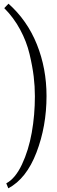

<svg xmlns="http://www.w3.org/2000/svg" viewBox="-20 -770 310 1040"><path d="M3 -726 26 -750Q128 -659 180 -529Q232 -399 232 -250Q232 -86 177.5 56Q123 198 25 250L14 223Q63 197 99 120.5Q135 44 152 -51.5Q169 -147 169 -249Q169 -302 162.5 -356Q156 -410 140 -477.5Q124 -545 89 -610Q54 -675 3 -726Z"/></svg>

Font: Lobster Two
Style: Regular
Weight: 400
Designer: Pablo Impallari
Foundry: Pablo Impallari. www.impallari.com
Version: Version 1.006